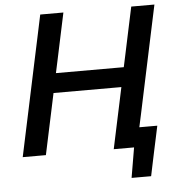

<svg xmlns="http://www.w3.org/2000/svg" viewBox="-58 -767 897 974"><g transform="rotate(-5 390.5 -280.0)"><path d="M31.5 0Q44 -58.5 55.5 -113Q67 -167.5 81.5 -235L132 -473Q146.5 -541.5 158.5 -597.2Q170.5 -653 183 -713H301Q288.5 -654 276.5 -597.8Q264.5 -541.5 250 -473L236.5 -410H582L595.5 -473Q610 -541.5 622 -598Q634 -654.5 646.5 -713H764.5Q752 -654 740 -597.8Q728 -541.5 713.5 -473L663 -235Q655 -197 648 -164Q641 -131 634 -99.5H725.5Q718.5 -68 711.8 -35.2Q705 -2.5 698 29Q691.5 59.5 685 90.8Q678.5 122 672 153H572.5L598.5 0H495Q507.5 -58.5 519 -113Q530.5 -167.5 545 -235L561 -310.5H215.5L199.5 -235Q185 -167.5 173.5 -113Q162 -58.5 149.5 0Z"/></g></svg>

Font: Commissioner Medium
Style: Italic
Weight: 500
Italic angle: -12°
Designer: Kostas Bartsokas
Foundry: Kostas Bartsokas
Version: Version 1.000; ttfautohint (v1.8.3)